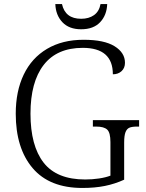

<svg xmlns="http://www.w3.org/2000/svg" viewBox="-20 -921 722 951"><path d="M58 -358Q58 -469 97.5 -551.5Q137 -634 213 -679Q289 -724 394 -724Q496 -724 547.5 -692Q599 -660 599 -610Q599 -584 582 -568.5Q565 -553 539 -553Q539 -684 390 -684Q262 -684 196.5 -599.5Q131 -515 131 -358Q131 -199 196 -115.5Q261 -32 402 -32Q437 -32 470.5 -37Q504 -42 527 -51V-217Q527 -264 511 -279Q495 -294 457 -294H440V-326H669V-294H658Q634 -294 621 -288.5Q608 -283 601.5 -266Q595 -249 595 -215V-31Q549 -10 499.5 0Q450 10 388 10Q225 10 141.5 -88.5Q58 -187 58 -358ZM254 -901H287Q303 -828 382 -828Q420 -828 445.5 -846Q471 -864 478 -901H511Q509 -846 476 -811Q443 -776 382 -776Q322 -776 289 -811Q256 -846 254 -901Z"/></svg>

Font: Noto Serif Light
Style: Regular
Weight: 300
Designer: Monotype Design Team
Foundry: Monotype Imaging Inc.
Version: Version 1.001